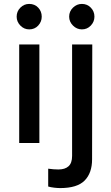

<svg xmlns="http://www.w3.org/2000/svg" viewBox="-20 -730 565 980"><path d="M129 -580Q103 -580 84 -599.5Q65 -619 65 -645Q65 -672 84 -691Q103 -710 129 -710Q157 -710 175 -691Q193 -672 193 -645Q193 -619 175 -599.5Q157 -580 129 -580ZM78 0V-503H181V0ZM287 230Q275 230 257 228Q239 226 226 222V131Q238 133 253 134Q268 135 278 135Q312 135 330 118.5Q348 102 348 66V-503H451L450 83Q450 153 412 191.5Q374 230 287 230ZM398 -580Q372 -580 352.5 -599.5Q333 -619 333 -645Q333 -672 352.5 -691Q372 -710 398 -710Q425 -710 443.5 -691Q462 -672 462 -645Q462 -619 443.5 -599.5Q425 -580 398 -580Z"/></svg>

Font: Inclusive Sans Medium
Style: Regular
Weight: 500
Designer: Olivia King
Foundry: Olivia King
Version: Version 2.004